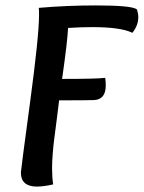

<svg xmlns="http://www.w3.org/2000/svg" viewBox="-20 -685 530 708"><path d="M231 -582Q229 -534 209 -394Q338 -394 368 -398Q370 -384 370 -370Q370 -319 328 -316Q306 -315 198 -315Q195 -289 189 -242.5Q183 -196 180 -173Q177 -150 174.5 -119.5Q172 -89 172 -66Q172 -32 176 -5Q141 3 116 3Q57 3 57 -49Q57 -57 90.5 -305Q124 -553 124 -631Q124 -649 123 -656Q226 -665 333 -665Q469 -665 485 -650Q490 -635 490 -622Q490 -591 468 -564Q426 -585 320 -585Q279 -585 231 -582Z"/></svg>

Font: Overlock
Style: Bold Italic
Weight: 700
Designer: Dario Muhafara
Foundry: Dario Manuel Muhafara
Version: Version 1.002